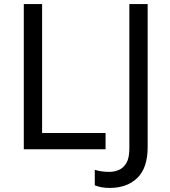

<svg xmlns="http://www.w3.org/2000/svg" viewBox="-20 -734 837 944"><path d="M97 0V-714H187V-80H499V0ZM520 190Q496 190 478 186.5Q460 183 446 177V101Q462 106 480 108.5Q498 111 518 111Q543 111 565.5 101Q588 91 602 66.5Q616 42 616 -4V-714H706V-11Q706 92 655 141Q604 190 520 190Z"/></svg>

Font: Noto Sans
Style: Regular
Weight: 400
Designer: Monotype Design Team
Foundry: Monotype Imaging Inc.
Version: Version 1.902